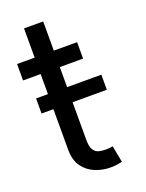

<svg xmlns="http://www.w3.org/2000/svg" viewBox="-126 -704 586 772"><g transform="rotate(-20 167.0 -318.5)"><path d="M24.4 -294.9V-359.4H303.7V-294.9ZM210.9 3.9Q177.7 3.9 146.5 -8.8Q115.2 -21.5 95.2 -49.1Q75.2 -76.7 75.2 -121.1V-640.6H157.2V-133.8Q157.2 -104 166 -90.6Q174.8 -77.1 189 -73.7Q203.1 -70.3 218.8 -70.3Q227.5 -70.3 235.6 -71.3Q243.7 -72.3 248 -73.2L261.7 -2Q252.9 0 240.5 2Q228 3.9 210.9 3.9ZM0 -445.3V-515.6H256.8V-445.3Z"/></g></svg>

Font: Inter Display V
Style: Regular
Weight: 400
Designer: Rasmus Andersson
Foundry: rsms
Version: Version 3.015;git-src